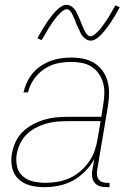

<svg xmlns="http://www.w3.org/2000/svg" viewBox="-20 -766 540 794"><path d="M163 8Q133 8 105.5 1Q78 -6 57.5 -24.5Q37 -43 30.5 -71.5Q24 -100 29 -129Q33 -153 43.5 -177Q54 -201 72.5 -219.5Q91 -238 114 -250.5Q137 -263 161.5 -270.5Q186 -278 210.5 -280.5Q235 -283 259 -283H399L407 -334Q411 -357 411.5 -379.5Q412 -402 406.5 -422.5Q401 -443 389 -460.5Q377 -478 359.5 -489.5Q342 -501 320 -505.5Q298 -510 275 -510Q247 -510 218 -504Q189 -498 163.5 -481Q138 -464 120 -438Q102 -412 96 -384H77Q82 -405 91.5 -425.5Q101 -446 115.5 -463.5Q130 -481 150 -494Q170 -507 190.5 -514.5Q211 -522 232.5 -525Q254 -528 275 -528Q301 -528 325 -523Q349 -518 369.5 -505.5Q390 -493 404 -473.5Q418 -454 424.5 -431Q431 -408 431 -382.5Q431 -357 427 -331L381 -58Q380 -49 381.5 -39.5Q383 -30 388.5 -23Q394 -16 403 -13Q412 -10 421 -10H433V8H418Q405 8 392.5 4Q380 0 372 -9.5Q364 -19 361.5 -32Q359 -45 361 -58L370 -108Q355 -81 332 -57.5Q309 -34 281 -19Q253 -4 223 2Q193 8 163 8ZM169 -10Q194 -10 219.5 -14.5Q245 -19 269 -30Q293 -41 313 -58.5Q333 -76 348.5 -98Q364 -120 372 -144.5Q380 -169 384 -194L396 -265H259Q237 -265 214.5 -263Q192 -261 170 -254.5Q148 -248 127 -237Q106 -226 89.5 -209.5Q73 -193 63 -171.5Q53 -150 49 -128Q45 -102 50.5 -77.5Q56 -53 74.5 -37Q93 -21 118 -15.5Q143 -10 169 -10ZM354 -598Q348 -598 342 -600.5Q336 -603 331.5 -607Q327 -611 322.5 -615.5Q318 -620 315.5 -625Q313 -630 310.5 -635.5Q308 -641 305.5 -646.5Q303 -652 300 -657.5Q297 -663 295 -669.5Q293 -676 290.5 -682Q288 -688 285 -693.5Q282 -699 280.5 -703.5Q279 -708 275 -714Q271 -720 266.5 -724Q262 -728 256 -728Q251 -728 249 -726.5Q247 -725 243 -723Q239 -721 234.5 -717Q230 -713 224 -707Q218 -701 216 -698.5Q214 -696 211.5 -692.5Q209 -689 206.5 -686Q204 -683 201.5 -679.5Q199 -676 196 -672Q193 -668 190.5 -663.5Q188 -659 184.5 -654.5Q181 -650 178.5 -645Q176 -640 172.5 -634.5Q169 -629 166 -623.5Q163 -618 159.5 -612Q156 -606 152 -600L135 -608Q141 -620 147 -630Q153 -640 158.5 -649Q164 -658 169 -666Q174 -674 179.5 -681.5Q185 -689 189.5 -695Q194 -701 198.5 -706.5Q203 -712 210.5 -720Q218 -728 226 -734Q234 -740 240.5 -743Q247 -746 256 -746Q262 -746 268 -743.5Q274 -741 278.5 -737.5Q283 -734 287.5 -729Q292 -724 294.5 -719Q297 -714 299.5 -708.5Q302 -703 304.5 -697.5Q307 -692 309.5 -686.5Q312 -681 314.5 -674.5Q317 -668 319.5 -662Q322 -656 324.5 -650.5Q327 -645 329 -640.5Q331 -636 335 -630Q339 -624 343.5 -620Q348 -616 354 -616Q359 -616 361 -617.5Q363 -619 367 -621Q371 -623 375.5 -627Q380 -631 386 -637Q392 -643 394 -645.5Q396 -648 398.5 -651.5Q401 -655 403.5 -658Q406 -661 408.5 -665Q411 -669 414 -672.5Q417 -676 419.5 -680.5Q422 -685 425.5 -689.5Q429 -694 431.5 -699Q434 -704 437.5 -709.5Q441 -715 444 -720.5Q447 -726 450.5 -732Q454 -738 458 -744L475 -736Q469 -724 463 -714Q457 -704 451.5 -695Q446 -686 441 -678Q436 -670 430.5 -662.5Q425 -655 420.5 -649Q416 -643 411.5 -637.5Q407 -632 399.5 -624Q392 -616 384 -610Q376 -604 369.5 -601Q363 -598 354 -598Z"/></svg>

Font: Iosevka SS18 Thin
Style: Italic
Weight: 100
Italic angle: -9°
Monospace: yes
Designer: Belleve Invis
Foundry: Belleve Invis
Version: Version 25.1.1; ttfautohint (v1.8.4)